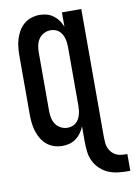

<svg xmlns="http://www.w3.org/2000/svg" viewBox="-102 -807 759 1084"><g transform="rotate(-10 277.5 -265.0)"><path d="M555 213Q525 213 494.5 210.5Q464 208 436 197.5Q408 187 385 166Q362 145 349 118Q336 91 333 60.5Q330 30 330 0V-82Q322 -62 310 -45Q298 -28 281 -15.5Q264 -3 244 2.5Q224 8 203 8Q179 8 155.5 0.5Q132 -7 113.5 -22.5Q95 -38 82.5 -59.5Q70 -81 63 -104Q56 -127 53.5 -151.5Q51 -176 51 -200V-535Q51 -559 53.5 -583.5Q56 -608 63 -631Q70 -654 82.5 -675.5Q95 -697 113.5 -712.5Q132 -728 155.5 -735.5Q179 -743 203 -743Q224 -743 244 -737.5Q264 -732 281 -719.5Q298 -707 310 -690Q322 -673 330 -653V-735H441V0Q441 16 442.5 32Q444 48 450 62.5Q456 77 467 89Q478 101 492.5 107.5Q507 114 523 115.5Q539 117 555 117ZM249 -88Q262 -88 274.5 -92Q287 -96 297 -104.5Q307 -113 313.5 -124.5Q320 -136 323.5 -148.5Q327 -161 328.5 -174Q330 -187 330 -200V-535Q330 -548 328.5 -561Q327 -574 323.5 -586.5Q320 -599 313.5 -610.5Q307 -622 297 -630.5Q287 -639 274.5 -643Q262 -647 249 -647Q229 -647 210.5 -637.5Q192 -628 181 -611.5Q170 -595 166 -575Q162 -555 162 -535V-200Q162 -180 166 -160Q170 -140 181 -123.5Q192 -107 210.5 -97.5Q229 -88 249 -88Z"/></g></svg>

Font: Iosevka SS08 Regular
Style: Bold
Weight: 700
Monospace: yes
Designer: Belleve Invis
Foundry: Belleve Invis
Version: Version 16.3.4; ttfautohint (v1.8.4)